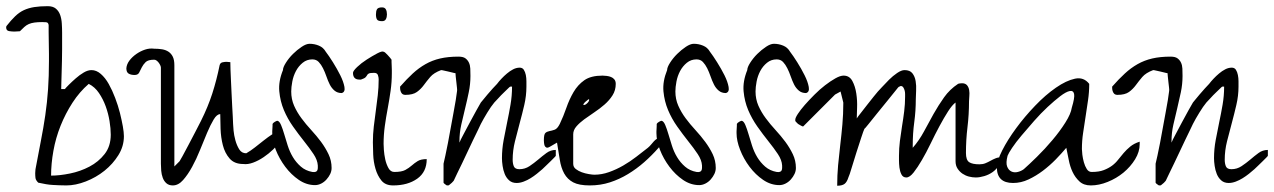

<svg xmlns="http://www.w3.org/2000/svg" viewBox="-86 -591 4068 613"><path d="M36.1 -7.8Q28.3 -15.6 27.3 -22.5Q26.4 -29.3 26.4 -38.1Q26.4 -41 26.9 -45.9Q27.3 -50.8 27.3 -50.8Q36.1 -98.6 44.4 -140.6Q52.7 -182.6 58.6 -223.1Q64.5 -263.7 67.4 -305.7Q70.3 -347.7 70.3 -396.5Q70.3 -402.3 70.3 -418.5Q70.3 -434.6 69.8 -453.6Q69.3 -472.7 69.3 -488.8Q69.3 -504.9 69.3 -510.7Q68.4 -519.5 61 -520Q53.7 -520.5 48.8 -520.5Q34.2 -520.5 23.9 -519Q13.7 -517.6 5.9 -514.2Q-2 -510.7 -8.3 -504.9Q-14.6 -499 -22.5 -491.2Q-25.4 -491.2 -31.7 -490.7Q-38.1 -490.2 -40 -490.2Q-47.9 -490.2 -57.1 -491.7Q-66.4 -493.2 -66.4 -503.9Q-66.4 -504.9 -65.9 -506.3Q-65.4 -507.8 -65.4 -507.8Q-50.8 -526.4 -37.6 -539.1Q-24.4 -551.8 -9.8 -558.6Q4.9 -565.4 23.4 -568.4Q42 -571.3 66.4 -571.3Q83 -571.3 92.3 -563.5Q101.6 -555.7 106 -543.5Q110.4 -531.2 111.3 -516.1Q112.3 -501 112.3 -486.3Q112.3 -479.5 112.3 -465.3Q112.3 -451.2 112.3 -433.6Q112.3 -416 111.8 -396.5Q111.3 -377 110.8 -359.4Q110.4 -341.8 109.9 -327.6Q109.4 -313.5 109.4 -306.6H121.1Q124 -310.5 133.8 -320.3Q143.6 -330.1 155.8 -340.8Q168 -351.6 181.2 -359.4Q194.3 -367.2 206.1 -367.2Q221.7 -367.2 235.8 -355Q250 -342.8 261.2 -322.8Q272.5 -302.7 281.7 -278.3Q291 -253.9 296.9 -230.5Q302.7 -207 306.2 -187.5Q309.6 -168 309.6 -156.2Q309.6 -124 292 -95.7Q274.4 -67.4 247.6 -45.9Q220.7 -24.4 188 -11.7Q155.3 1 126 1Q113.3 1 103 0.5Q92.8 0 82.5 -0.5Q72.3 -1 61 -2.9Q49.8 -4.9 36.1 -7.8ZM197.3 -323.2Q168 -297.9 145.5 -263.2Q123 -228.5 107.4 -189.5Q91.8 -150.4 84.5 -109.4Q77.1 -68.4 77.1 -30.3Q104.5 -30.3 137.7 -37.1Q170.9 -43.9 199.7 -59.1Q228.5 -74.2 248 -99.1Q267.6 -124 267.6 -161.1Q267.6 -180.7 263.7 -204.6Q259.8 -228.5 251.5 -251.5Q243.2 -274.4 230 -293.9Q216.8 -313.5 197.3 -323.2Z M406.2 -400.4Q386.7 -400.4 378.9 -392.6Q371.1 -384.8 366.7 -376Q362.3 -367.2 358.4 -359.4Q354.5 -351.6 343.8 -351.6Q332 -351.6 324.7 -356Q317.4 -360.4 317.4 -373Q318.4 -385.7 327.1 -397.5Q335.9 -409.2 349.1 -418.5Q362.3 -427.7 377 -432.6Q391.6 -437.5 406.2 -435.5Q419.9 -435.5 431.6 -433.6Q443.4 -431.6 452.1 -425.8Q460.9 -419.9 465.8 -409.7Q470.7 -399.4 470.7 -382.8V-59.6L487.3 -76.2Q488.3 -77.1 496.6 -92.3Q504.9 -107.4 515.6 -127.9Q526.4 -148.4 537.6 -169.9Q548.8 -191.4 555.7 -205.1Q578.1 -250 591.8 -292.5Q605.5 -335 615.2 -382.8Q617.2 -390.6 624.5 -392.1Q631.8 -393.6 636.7 -393.6Q637.7 -393.6 642.6 -393.1Q647.5 -392.6 649.4 -392.6Q649.4 -384.8 649.9 -369.1Q650.4 -353.5 651.4 -334Q652.3 -314.5 653.3 -293.5Q654.3 -272.5 655.3 -252.9Q656.2 -233.4 657.2 -218.3Q658.2 -203.1 658.2 -195.3Q658.2 -189.5 659.7 -174.3Q661.1 -159.2 665.5 -143.1Q669.9 -127 677.7 -114.3Q685.5 -101.6 700.2 -101.6Q713.9 -109.4 727.5 -120.1Q741.2 -130.9 755.4 -142.1Q769.5 -153.3 783.7 -162.6Q797.9 -171.9 813.5 -176.8Q821.3 -171.9 819.3 -162.1Q817.4 -152.3 808.6 -139.6Q799.8 -127 786.1 -113.8Q772.5 -100.6 755.9 -89.4Q739.3 -78.1 722.2 -71.8Q705.1 -65.4 690.4 -67.4Q662.1 -67.4 647 -85Q631.8 -102.5 625.5 -127.4Q619.1 -152.3 618.2 -179.7Q617.2 -207 617.2 -226.6Q606.4 -226.6 596.2 -209.5Q585.9 -192.4 575.2 -167Q564.5 -141.6 552.7 -112.3Q541 -83 527.3 -58.1Q513.7 -33.2 498.5 -16.1Q483.4 1 465.8 1Q453.1 1 445.3 -5.9Q437.5 -12.7 433.6 -23.4Q429.7 -34.2 428.7 -45.9Q427.7 -57.6 427.7 -68.4V-375Q427.7 -377.9 425.8 -382.3Q423.8 -386.7 420.9 -390.6Q418 -394.5 414.1 -397.5Q410.2 -400.4 406.2 -400.4Z M783.2 -166Q783.2 -168 783.2 -171.9Q783.2 -175.8 783.7 -180.7Q784.2 -185.5 784.2 -189.9Q784.2 -194.3 784.2 -195.3Q785.2 -198.2 791.5 -202.1Q797.9 -206.1 800.8 -205.1Q806.6 -203.1 811.5 -191.4Q816.4 -179.7 821.3 -163.1Q826.2 -146.5 832.5 -126.5Q838.9 -106.4 849.1 -89.4Q859.4 -72.3 874.5 -59.1Q889.6 -45.9 911.1 -42Q918 -41 921.9 -42.5Q925.8 -43.9 927.2 -47.4Q928.7 -50.8 928.7 -55.2Q928.7 -59.6 928.7 -62.5Q927.7 -80.1 915 -99.1Q902.3 -118.2 884.8 -140.1Q867.2 -162.1 849.6 -187Q832 -211.9 820.3 -239.7Q808.6 -267.6 805.7 -299.3Q802.7 -331.1 817.4 -367.2Q817.4 -376 826.7 -390.6Q835.9 -405.3 849.1 -418.5Q862.3 -431.6 877 -441.4Q891.6 -451.2 902.3 -451.2Q918 -451.2 932.1 -445.3Q946.3 -439.5 954.1 -425.8Q963.9 -413.1 977.1 -392.1Q990.2 -371.1 1000.5 -350.6Q1010.7 -330.1 1013.7 -313.5Q1016.6 -296.9 1004.9 -293.9Q991.2 -293.9 981.9 -301.8Q972.7 -309.6 966.8 -321.3Q960.9 -333 956.1 -347.2Q951.2 -361.3 945.3 -373Q939.5 -384.8 931.6 -393.1Q923.8 -401.4 911.1 -401.4Q893.6 -401.4 880.4 -390.6Q867.2 -379.9 858.9 -364.3Q850.6 -348.6 847.2 -330.6Q843.8 -312.5 843.8 -298.8Q843.8 -274.4 853 -253.4Q862.3 -232.4 876.5 -213.4Q890.6 -194.3 907.7 -175.8Q924.8 -157.2 939 -138.2Q953.1 -119.1 962.9 -98.6Q972.7 -78.1 972.7 -54.7Q972.7 -44.9 968.3 -35.6Q963.9 -26.4 956.5 -18.1Q949.2 -9.8 939.5 -4.9Q929.7 0 919.9 0Q892.6 0 868.2 -16.6Q843.8 -33.2 824.7 -58.6Q805.7 -84 794.4 -112.8Q783.2 -141.6 783.2 -166Z M1104.5 -136.7Q1104.5 -162.1 1107.4 -187Q1110.4 -211.9 1113.8 -236.8Q1117.2 -261.7 1120.1 -286.6Q1123 -311.5 1123 -337.9Q1123 -343.8 1120.6 -351.1Q1118.2 -358.4 1108.4 -358.4Q1095.7 -358.4 1091.8 -356.4Q1087.9 -354.5 1086.4 -351.6Q1085 -348.6 1081.5 -344.7Q1078.1 -340.8 1066.4 -336.9H1061.5Q1041 -336.9 1041 -358.4Q1041 -364.3 1054.2 -377Q1067.4 -389.6 1085 -400.9Q1102.5 -412.1 1118.2 -420.4Q1133.8 -428.7 1138.7 -425.8Q1140.6 -425.8 1144.5 -422.4Q1148.4 -418.9 1152.3 -414.6Q1156.2 -410.2 1159.7 -406.2Q1163.1 -402.3 1164.1 -400.4Q1164.1 -398.4 1164.1 -392.6Q1164.1 -386.7 1164.6 -379.9Q1165 -373 1165 -366.7Q1165 -360.4 1165 -357.4Q1165 -329.1 1161.1 -301.3Q1157.2 -273.4 1151.9 -245.1Q1146.5 -216.8 1142.6 -188.5Q1138.7 -160.2 1138.7 -131.8Q1138.7 -127 1139.6 -112.3Q1140.6 -97.7 1144 -82Q1147.5 -66.4 1154.3 -54.2Q1161.1 -42 1172.9 -42Q1196.3 -42 1208 -48.3Q1219.7 -54.7 1228.5 -62.5Q1237.3 -70.3 1247.6 -76.7Q1257.8 -83 1276.4 -83Q1276.4 -42 1246.1 -20.5Q1215.8 1 1168.9 1Q1144.5 1 1131.8 -14.6Q1119.1 -30.3 1112.8 -52.2Q1106.4 -74.2 1105.5 -97.7Q1104.5 -121.1 1104.5 -136.7ZM1114.3 -544.9Q1114.3 -555.7 1117.7 -561.5Q1121.1 -567.4 1133.8 -567.4Q1142.6 -567.4 1146 -561Q1149.4 -554.7 1149.4 -544.9Q1149.4 -536.1 1146 -529.8Q1142.6 -523.4 1133.8 -523.4Q1121.1 -523.4 1117.7 -528.8Q1114.3 -534.2 1114.3 -544.9Z M1330.1 -68.4Q1332 -76.2 1335.9 -94.2Q1339.8 -112.3 1344.2 -134.8Q1348.6 -157.2 1353 -182.6Q1357.4 -208 1361.8 -230.5Q1366.2 -252.9 1369.1 -271.5Q1372.1 -290 1373 -298.8Q1374 -302.7 1373 -310.5Q1372.1 -318.4 1371.1 -328.1Q1370.1 -337.9 1369.1 -345.7Q1368.2 -353.5 1368.2 -357.4Q1365.2 -357.4 1358.4 -359.4Q1351.6 -361.3 1344.2 -362.8Q1336.9 -364.3 1331.1 -365.7Q1325.2 -367.2 1322.3 -367.2Q1298.8 -358.4 1287.6 -345.2Q1276.4 -332 1267.1 -319.3Q1257.8 -306.6 1245.1 -297.4Q1232.4 -288.1 1208 -288.1Q1199.2 -288.1 1195.3 -294.9Q1191.4 -301.8 1191.4 -310.5V-314.5Q1212.9 -338.9 1231.9 -356.4Q1251 -374 1272.5 -386.2Q1293.9 -398.4 1319.3 -404.3Q1344.7 -410.2 1377.9 -410.2Q1392.6 -410.2 1399.9 -404.8Q1407.2 -399.4 1411.1 -391.1Q1415 -382.8 1415.5 -372.1Q1416 -361.3 1416 -348.6Q1416 -322.3 1410.6 -296.4Q1405.3 -270.5 1398.9 -244.6Q1392.6 -218.8 1386.7 -192.9Q1380.9 -167 1380.9 -139.6V-135.7Q1383.8 -143.6 1393.6 -161.6Q1403.3 -179.7 1414.1 -200.2Q1424.8 -220.7 1435.1 -238.8Q1445.3 -256.8 1449.2 -263.7Q1450.2 -264.6 1456.1 -272Q1461.9 -279.3 1470.2 -289.1Q1478.5 -298.8 1486.8 -308.1Q1495.1 -317.4 1501 -323.2Q1506.8 -331.1 1515.1 -339.8Q1523.4 -348.6 1532.7 -356.4Q1542 -364.3 1552.2 -369.6Q1562.5 -375 1573.2 -375Q1582 -375 1586.4 -368.2Q1590.8 -361.3 1592.8 -351.6Q1594.7 -341.8 1594.7 -331.5Q1594.7 -321.3 1594.7 -314.5Q1594.7 -285.2 1587.9 -255.9Q1581.1 -226.6 1573.2 -197.8Q1565.4 -168.9 1558.1 -139.6Q1550.8 -110.4 1550.8 -81.1Q1550.8 -68.4 1554.7 -59.6Q1558.6 -50.8 1572.3 -50.8Q1589.8 -50.8 1604.5 -60.5Q1619.1 -70.3 1632.3 -81.5Q1645.5 -92.8 1658.7 -102.5Q1671.9 -112.3 1688.5 -112.3V-93.8Q1688.5 -92.8 1683.6 -87.9Q1678.7 -83 1671.9 -76.2Q1665 -69.3 1657.7 -62.5Q1650.4 -55.7 1645.5 -50.8Q1637.7 -43.9 1627.9 -36.1Q1618.2 -28.3 1607.9 -22Q1597.7 -15.6 1585.9 -11.2Q1574.2 -6.8 1563.5 -6.8Q1548.8 -6.8 1539.6 -15.1Q1530.3 -23.4 1525.4 -35.6Q1520.5 -47.9 1518.6 -61.5Q1516.6 -75.2 1516.6 -85.9Q1516.6 -115.2 1522 -144Q1527.3 -172.9 1533.2 -200.7Q1539.1 -228.5 1543.9 -256.8Q1548.8 -285.2 1548.8 -314.5H1543Q1542 -314.5 1536.1 -308.6Q1530.3 -302.7 1522 -294.9Q1513.7 -287.1 1505.9 -278.3Q1498 -269.5 1492.2 -263.7Q1487.3 -257.8 1481.4 -249.5Q1475.6 -241.2 1469.7 -231.4Q1463.9 -221.7 1458.5 -212.4Q1453.1 -203.1 1449.2 -195.3Q1446.3 -188.5 1439.5 -174.8Q1432.6 -161.1 1424.3 -143.6Q1416 -126 1406.7 -106.4Q1397.5 -86.9 1389.2 -69.3Q1380.9 -51.8 1374 -38.1Q1367.2 -24.4 1364.3 -17.6Q1363.3 -13.7 1356.4 -7.3Q1349.6 -1 1347.7 0Q1345.7 1 1345.7 1H1342.8H1340.8Q1339.8 1 1338.9 0Q1336.9 -1 1333.5 -3.9Q1330.1 -6.8 1330.1 -7.8Z M1668.9 -122.1Q1662.1 -118.2 1658.2 -120.1Q1654.3 -122.1 1652.8 -126Q1651.4 -129.9 1650.9 -135.3Q1650.4 -140.6 1650.4 -142.6Q1650.4 -162.1 1655.3 -166.5Q1660.2 -170.9 1668 -172.4Q1675.8 -173.8 1684.6 -176.8Q1693.4 -179.7 1701.2 -195.3Q1712.9 -219.7 1722.2 -246.6Q1731.4 -273.4 1745.1 -296.9Q1758.8 -320.3 1779.8 -335Q1800.8 -349.6 1837.9 -349.6Q1843.8 -349.6 1851.1 -348.6Q1858.4 -347.7 1864.7 -345.2Q1871.1 -342.8 1875.5 -337.4Q1879.9 -332 1879.9 -323.2Q1879.9 -302.7 1869.6 -286.6Q1859.4 -270.5 1844.2 -257.3Q1829.1 -244.1 1811.5 -232.4Q1793.9 -220.7 1779.3 -210Q1764.6 -199.2 1754.4 -187.5Q1744.1 -175.8 1744.1 -162.1V-68.4Q1744.1 -57.6 1752.4 -51.3Q1760.7 -44.9 1771.5 -41Q1782.2 -37.1 1793.9 -35.2Q1805.7 -33.2 1811.5 -33.2Q1835 -33.2 1858.4 -41.5Q1881.8 -49.8 1903.8 -62.5Q1925.8 -75.2 1945.3 -90.3Q1964.8 -105.5 1982.4 -119.1Q1988.3 -124 1992.7 -129.4Q1997.1 -134.8 2001.5 -139.6Q2005.9 -144.5 2011.2 -147.9Q2016.6 -151.4 2025.4 -153.3Q2025.4 -152.3 2025.4 -149.4Q2025.4 -146.5 2025.4 -144.5Q2025.4 -136.7 2023.9 -130.9Q2022.5 -125 2016.6 -119.1Q1995.1 -94.7 1970.7 -73.2Q1946.3 -51.8 1918.9 -35.2Q1891.6 -18.6 1861.3 -8.8Q1831.1 1 1796.9 1Q1762.7 1 1744.1 -8.8Q1725.6 -18.6 1715.3 -37.1Q1705.1 -55.7 1701.2 -81.1Q1697.3 -106.4 1692.4 -135.7ZM1794.9 -273.4Q1794.9 -275.4 1791.5 -272.9Q1788.1 -270.5 1783.7 -266.6Q1779.3 -262.7 1777.3 -259.3Q1775.4 -255.9 1777.3 -255.9Q1782.2 -254.9 1789.1 -261.7Q1795.9 -268.6 1794.9 -273.4Z M2009.8 -166Q2009.8 -168 2009.8 -171.9Q2009.8 -175.8 2010.3 -180.7Q2010.7 -185.5 2010.7 -189.9Q2010.7 -194.3 2010.7 -195.3Q2011.7 -198.2 2018.1 -202.1Q2024.4 -206.1 2027.3 -205.1Q2033.2 -203.1 2038.1 -191.4Q2043 -179.7 2047.9 -163.1Q2052.7 -146.5 2059.1 -126.5Q2065.4 -106.4 2075.7 -89.4Q2085.9 -72.3 2101.1 -59.1Q2116.2 -45.9 2137.7 -42Q2144.5 -41 2148.4 -42.5Q2152.3 -43.9 2153.8 -47.4Q2155.3 -50.8 2155.3 -55.2Q2155.3 -59.6 2155.3 -62.5Q2154.3 -80.1 2141.6 -99.1Q2128.9 -118.2 2111.3 -140.1Q2093.8 -162.1 2076.2 -187Q2058.6 -211.9 2046.9 -239.7Q2035.2 -267.6 2032.2 -299.3Q2029.3 -331.1 2043.9 -367.2Q2043.9 -376 2053.2 -390.6Q2062.5 -405.3 2075.7 -418.5Q2088.9 -431.6 2103.5 -441.4Q2118.2 -451.2 2128.9 -451.2Q2144.5 -451.2 2158.7 -445.3Q2172.9 -439.5 2180.7 -425.8Q2190.4 -413.1 2203.6 -392.1Q2216.8 -371.1 2227.1 -350.6Q2237.3 -330.1 2240.2 -313.5Q2243.2 -296.9 2231.4 -293.9Q2217.8 -293.9 2208.5 -301.8Q2199.2 -309.6 2193.4 -321.3Q2187.5 -333 2182.6 -347.2Q2177.7 -361.3 2171.9 -373Q2166 -384.8 2158.2 -393.1Q2150.4 -401.4 2137.7 -401.4Q2120.1 -401.4 2106.9 -390.6Q2093.8 -379.9 2085.4 -364.3Q2077.1 -348.6 2073.7 -330.6Q2070.3 -312.5 2070.3 -298.8Q2070.3 -274.4 2079.6 -253.4Q2088.9 -232.4 2103 -213.4Q2117.2 -194.3 2134.3 -175.8Q2151.4 -157.2 2165.5 -138.2Q2179.7 -119.1 2189.5 -98.6Q2199.2 -78.1 2199.2 -54.7Q2199.2 -44.9 2194.8 -35.6Q2190.4 -26.4 2183.1 -18.1Q2175.8 -9.8 2166 -4.9Q2156.2 0 2146.5 0Q2119.1 0 2094.7 -16.6Q2070.3 -33.2 2051.3 -58.6Q2032.2 -84 2021 -112.8Q2009.8 -141.6 2009.8 -166Z M2265.6 -166Q2265.6 -168 2265.6 -171.9Q2265.6 -175.8 2266.1 -180.7Q2266.6 -185.5 2266.6 -189.9Q2266.6 -194.3 2266.6 -195.3Q2267.6 -198.2 2273.9 -202.1Q2280.3 -206.1 2283.2 -205.1Q2289.1 -203.1 2293.9 -191.4Q2298.8 -179.7 2303.7 -163.1Q2308.6 -146.5 2314.9 -126.5Q2321.3 -106.4 2331.5 -89.4Q2341.8 -72.3 2356.9 -59.1Q2372.1 -45.9 2393.6 -42Q2400.4 -41 2404.3 -42.5Q2408.2 -43.9 2409.7 -47.4Q2411.1 -50.8 2411.1 -55.2Q2411.1 -59.6 2411.1 -62.5Q2410.2 -80.1 2397.5 -99.1Q2384.8 -118.2 2367.2 -140.1Q2349.6 -162.1 2332 -187Q2314.5 -211.9 2302.7 -239.7Q2291 -267.6 2288.1 -299.3Q2285.2 -331.1 2299.8 -367.2Q2299.8 -376 2309.1 -390.6Q2318.4 -405.3 2331.5 -418.5Q2344.7 -431.6 2359.4 -441.4Q2374 -451.2 2384.8 -451.2Q2400.4 -451.2 2414.6 -445.3Q2428.7 -439.5 2436.5 -425.8Q2446.3 -413.1 2459.5 -392.1Q2472.7 -371.1 2482.9 -350.6Q2493.2 -330.1 2496.1 -313.5Q2499 -296.9 2487.3 -293.9Q2473.6 -293.9 2464.4 -301.8Q2455.1 -309.6 2449.2 -321.3Q2443.4 -333 2438.5 -347.2Q2433.6 -361.3 2427.7 -373Q2421.9 -384.8 2414.1 -393.1Q2406.2 -401.4 2393.6 -401.4Q2376 -401.4 2362.8 -390.6Q2349.6 -379.9 2341.3 -364.3Q2333 -348.6 2329.6 -330.6Q2326.2 -312.5 2326.2 -298.8Q2326.2 -274.4 2335.4 -253.4Q2344.7 -232.4 2358.9 -213.4Q2373 -194.3 2390.1 -175.8Q2407.2 -157.2 2421.4 -138.2Q2435.5 -119.1 2445.3 -98.6Q2455.1 -78.1 2455.1 -54.7Q2455.1 -44.9 2450.7 -35.6Q2446.3 -26.4 2439 -18.1Q2431.6 -9.8 2421.9 -4.9Q2412.1 0 2402.3 0Q2375 0 2350.6 -16.6Q2326.2 -33.2 2307.1 -58.6Q2288.1 -84 2276.9 -112.8Q2265.6 -141.6 2265.6 -166Z M2606.4 -263.7 2597.7 -298.8 2580.1 -289.1 2478.5 -187.5Q2477.5 -186.5 2471.2 -189.9Q2464.8 -193.4 2461.9 -195.3Q2460 -197.3 2456.5 -200.7Q2453.1 -204.1 2453.1 -205.1V-209Q2453.1 -214.8 2461.4 -227.5Q2469.7 -240.2 2483.4 -255.9Q2497.1 -271.5 2514.2 -288.6Q2531.2 -305.7 2548.3 -318.8Q2565.4 -332 2581.1 -340.8Q2596.7 -349.6 2607.4 -349.6Q2626 -349.6 2635.3 -332.5Q2644.5 -315.4 2647.9 -292.5Q2651.4 -269.5 2650.4 -246.6Q2649.4 -223.6 2649.4 -212.9Q2652.3 -217.8 2662.1 -230Q2671.9 -242.2 2682.6 -256.3Q2693.4 -270.5 2703.1 -282.2Q2712.9 -293.9 2716.8 -298.8Q2719.7 -301.8 2730 -313Q2740.2 -324.2 2752.4 -336.4Q2764.6 -348.6 2778.3 -357.9Q2792 -367.2 2801.8 -367.2Q2819.3 -367.2 2827.1 -356.9Q2835 -346.7 2837.4 -332Q2839.8 -317.4 2838.9 -301.3Q2837.9 -285.2 2837.9 -274.4Q2837.9 -237.3 2833 -201.2Q2828.1 -165 2828.1 -127V-119.1Q2848.6 -142.6 2863.8 -170.9Q2878.9 -199.2 2894.5 -227.1Q2910.2 -254.9 2928.2 -280.3Q2946.3 -305.7 2972.7 -323.2Q2974.6 -324.2 2979 -324.7Q2983.4 -325.2 2985.4 -325.2Q2996.1 -325.2 3001.5 -318.8Q3006.8 -312.5 3008.3 -303.2Q3009.8 -293.9 3008.8 -284.2Q3007.8 -274.4 3007.8 -267.6Q3007.8 -225.6 3002.9 -185.1Q2998 -144.5 2998 -102.5Q2998 -80.1 3008.3 -73.2Q3018.6 -66.4 3041 -66.4Q3051.8 -66.4 3060.1 -69.8Q3068.4 -73.2 3076.2 -77.6Q3084 -82 3092.3 -85.4Q3100.6 -88.9 3110.4 -88.9Q3110.4 -74.2 3102.5 -62Q3094.7 -49.8 3083 -41.5Q3071.3 -33.2 3056.6 -28.8Q3042 -24.4 3029.3 -24.4Q3018.6 -24.4 3007.3 -27.3Q2996.1 -30.3 2986.8 -36.6Q2977.5 -43 2971.2 -52.7Q2964.8 -62.5 2964.8 -76.2V-263.7Q2954.1 -255.9 2940.9 -235.4Q2927.7 -214.8 2913.6 -188.5Q2899.4 -162.1 2885.3 -132.8Q2871.1 -103.5 2857.4 -80.1Q2843.8 -56.6 2831.1 -40.5Q2818.4 -24.4 2807.6 -24.4Q2796.9 -24.4 2792 -34.2Q2787.1 -43.9 2785.6 -56.2Q2784.2 -68.4 2784.2 -79.1Q2784.2 -89.8 2784.2 -93.8Q2784.2 -117.2 2787.1 -140.6Q2790 -164.1 2793.9 -188Q2797.9 -211.9 2800.8 -235.4Q2803.7 -258.8 2803.7 -282.2Q2803.7 -285.2 2803.7 -291Q2803.7 -296.9 2802.2 -302.2Q2800.8 -307.6 2797.9 -312Q2794.9 -316.4 2790 -316.4Q2789.1 -316.4 2788.6 -315.9Q2788.1 -315.4 2787.1 -315.4Q2787.1 -314.5 2785.2 -314.5Q2784.2 -314.5 2781.2 -311.5Q2778.3 -308.6 2777.3 -306.6Q2766.6 -293 2749 -271.5Q2731.4 -250 2714.8 -229.5Q2698.2 -209 2686.5 -194.3Q2674.8 -179.7 2673.8 -179.7Q2670.9 -173.8 2663.6 -151.4Q2656.2 -128.9 2647.9 -103Q2639.6 -77.1 2632.8 -54.2Q2626 -31.2 2623 -25.4Q2618.2 -9.8 2610.4 -3.9Q2602.5 2 2586.9 2Q2586.9 -31.2 2589.8 -63.5Q2592.8 -95.7 2596.7 -128.4Q2600.6 -161.1 2603.5 -193.8Q2606.4 -226.6 2606.4 -260.7Z M3318.4 -119.1Q3303.7 -101.6 3284.7 -82Q3265.6 -62.5 3243.7 -45.9Q3221.7 -29.3 3197.8 -18.1Q3173.8 -6.8 3148.4 -6.8Q3096.7 -6.8 3096.7 -56.6Q3096.7 -77.1 3113.8 -110.8Q3130.9 -144.5 3158.2 -181.6Q3185.5 -218.8 3218.8 -253.4Q3252 -288.1 3285.2 -311Q3318.4 -334 3346.2 -339.8Q3374 -345.7 3391.6 -323.2Q3391.6 -296.9 3387.7 -270.5Q3383.8 -244.1 3379.9 -218.3Q3376 -192.4 3372.1 -167Q3368.2 -141.6 3368.2 -115.2Q3368.2 -109.4 3369.6 -97.2Q3371.1 -85 3374.5 -72.8Q3377.9 -60.5 3383.8 -51.3Q3389.6 -42 3399.4 -42Q3422.9 -42 3438 -47.9Q3453.1 -53.7 3464.4 -62Q3475.6 -70.3 3483.9 -81.1Q3492.2 -91.8 3501.5 -102.5Q3510.7 -113.3 3522.5 -123Q3534.2 -132.8 3552.7 -138.7Q3552.7 -138.7 3552.7 -135.7Q3552.7 -132.8 3552.7 -130.9Q3552.7 -106.4 3538.1 -82.5Q3523.4 -58.6 3501 -40Q3478.5 -21.5 3450.7 -10.3Q3422.9 1 3396.5 1Q3374 1 3360.4 -11.7Q3346.7 -24.4 3338.4 -42Q3330.1 -59.6 3326.2 -80.6Q3322.3 -101.6 3318.4 -119.1ZM3335.9 -247.1Q3345.7 -279.3 3343.3 -291Q3340.8 -302.7 3329.1 -300.3Q3317.4 -297.9 3298.8 -283.7Q3280.3 -269.5 3258.8 -249.5Q3237.3 -229.5 3215.8 -205.1Q3194.3 -180.7 3175.8 -158.7Q3157.2 -136.7 3145.5 -119.1Q3133.8 -101.6 3130.9 -93.8Q3125 -71.3 3129.4 -59.6Q3133.8 -47.9 3143.1 -43.5Q3152.3 -39.1 3163.6 -42Q3174.8 -44.9 3182.6 -50.8Q3199.2 -65.4 3224.6 -90.3Q3250 -115.2 3273.9 -143.6Q3297.9 -171.9 3315.4 -199.7Q3333 -227.5 3335.9 -247.1Z M3603.5 -68.4Q3605.5 -76.2 3609.4 -94.2Q3613.3 -112.3 3617.7 -134.8Q3622.1 -157.2 3626.5 -182.6Q3630.9 -208 3635.3 -230.5Q3639.6 -252.9 3642.6 -271.5Q3645.5 -290 3646.5 -298.8Q3647.5 -302.7 3646.5 -310.5Q3645.5 -318.4 3644.5 -328.1Q3643.6 -337.9 3642.6 -345.7Q3641.6 -353.5 3641.6 -357.4Q3638.7 -357.4 3631.8 -359.4Q3625 -361.3 3617.7 -362.8Q3610.4 -364.3 3604.5 -365.7Q3598.6 -367.2 3595.7 -367.2Q3572.3 -358.4 3561 -345.2Q3549.8 -332 3540.5 -319.3Q3531.2 -306.6 3518.6 -297.4Q3505.9 -288.1 3481.4 -288.1Q3472.7 -288.1 3468.8 -294.9Q3464.8 -301.8 3464.8 -310.5V-314.5Q3486.3 -338.9 3505.4 -356.4Q3524.4 -374 3545.9 -386.2Q3567.4 -398.4 3592.8 -404.3Q3618.2 -410.2 3651.4 -410.2Q3666 -410.2 3673.3 -404.8Q3680.7 -399.4 3684.6 -391.1Q3688.5 -382.8 3689 -372.1Q3689.5 -361.3 3689.5 -348.6Q3689.5 -322.3 3684.1 -296.4Q3678.7 -270.5 3672.4 -244.6Q3666 -218.8 3660.2 -192.9Q3654.3 -167 3654.3 -139.6V-135.7Q3657.2 -143.6 3667 -161.6Q3676.8 -179.7 3687.5 -200.2Q3698.2 -220.7 3708.5 -238.8Q3718.8 -256.8 3722.7 -263.7Q3723.6 -264.6 3729.5 -272Q3735.4 -279.3 3743.7 -289.1Q3752 -298.8 3760.3 -308.1Q3768.6 -317.4 3774.4 -323.2Q3780.3 -331.1 3788.6 -339.8Q3796.9 -348.6 3806.2 -356.4Q3815.4 -364.3 3825.7 -369.6Q3835.9 -375 3846.7 -375Q3855.5 -375 3859.9 -368.2Q3864.3 -361.3 3866.2 -351.6Q3868.2 -341.8 3868.2 -331.5Q3868.2 -321.3 3868.2 -314.5Q3868.2 -285.2 3861.3 -255.9Q3854.5 -226.6 3846.7 -197.8Q3838.9 -168.9 3831.5 -139.6Q3824.2 -110.4 3824.2 -81.1Q3824.2 -68.4 3828.1 -59.6Q3832 -50.8 3845.7 -50.8Q3863.3 -50.8 3877.9 -60.5Q3892.6 -70.3 3905.8 -81.5Q3918.9 -92.8 3932.1 -102.5Q3945.3 -112.3 3961.9 -112.3V-93.8Q3961.9 -92.8 3957 -87.9Q3952.1 -83 3945.3 -76.2Q3938.5 -69.3 3931.2 -62.5Q3923.8 -55.7 3918.9 -50.8Q3911.1 -43.9 3901.4 -36.1Q3891.6 -28.3 3881.3 -22Q3871.1 -15.6 3859.4 -11.2Q3847.7 -6.8 3836.9 -6.8Q3822.3 -6.8 3813 -15.1Q3803.7 -23.4 3798.8 -35.6Q3793.9 -47.9 3792 -61.5Q3790 -75.2 3790 -85.9Q3790 -115.2 3795.4 -144Q3800.8 -172.9 3806.6 -200.7Q3812.5 -228.5 3817.4 -256.8Q3822.3 -285.2 3822.3 -314.5H3816.4Q3815.4 -314.5 3809.6 -308.6Q3803.7 -302.7 3795.4 -294.9Q3787.1 -287.1 3779.3 -278.3Q3771.5 -269.5 3765.6 -263.7Q3760.7 -257.8 3754.9 -249.5Q3749 -241.2 3743.2 -231.4Q3737.3 -221.7 3731.9 -212.4Q3726.6 -203.1 3722.7 -195.3Q3719.7 -188.5 3712.9 -174.8Q3706.1 -161.1 3697.8 -143.6Q3689.5 -126 3680.2 -106.4Q3670.9 -86.9 3662.6 -69.3Q3654.3 -51.8 3647.5 -38.1Q3640.6 -24.4 3637.7 -17.6Q3636.7 -13.7 3629.9 -7.3Q3623 -1 3621.1 0Q3619.1 1 3619.1 1H3616.2H3614.3Q3613.3 1 3612.3 0Q3610.4 -1 3606.9 -3.9Q3603.5 -6.8 3603.5 -7.8Z"/></svg>

Font: Zeyada
Style: Regular
Weight: 400
Version: Version 1.002 2010